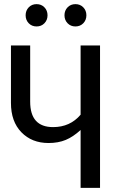

<svg xmlns="http://www.w3.org/2000/svg" viewBox="-20 -909 588 929"><path d="M464 -689V0H370V-280Q334 -247 298 -232Q262 -217 215 -217Q134 -217 83.5 -269Q33 -321 33 -411V-689H126V-417Q126 -294 237 -294Q319 -294 370 -354V-689ZM210 -835Q210 -812 195 -796.5Q180 -781 157 -781Q134 -781 119 -796.5Q104 -812 104 -835Q104 -858 119 -873.5Q134 -889 157 -889Q180 -889 195 -873.5Q210 -858 210 -835ZM398 -835Q398 -812 383 -796.5Q368 -781 345 -781Q322 -781 307 -796.5Q292 -812 292 -835Q292 -858 307 -873.5Q322 -889 345 -889Q368 -889 383 -873.5Q398 -858 398 -835Z"/></svg>

Font: Fira Sans Condensed
Style: Regular
Weight: 400
Width: 3
Designer: bBox Type GmbH & Carrois Corporate GbR & Edenspiekermann AG
Foundry: bBox Type GmbH & Carrois Corporate GbR & Edenspiekermann AG
Version: Version 4.301